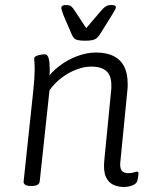

<svg xmlns="http://www.w3.org/2000/svg" viewBox="-20 -738 597 764"><path d="M473 6Q450 6 430.5 -3Q411 -12 401 -35Q391 -58 395 -100L422 -375Q423 -381 423 -387.5Q423 -394 423 -400Q423 -437 403.5 -455Q384 -473 342 -473Q314 -473 283 -461Q252 -449 224.5 -428Q197 -407 177 -379L138 -16Q136 2 106 2H102Q87 2 80 -3Q73 -8 74 -16L112 -373Q115 -401 116.5 -424.5Q118 -448 118 -462Q118 -479 117 -489.5Q116 -500 116 -505Q116 -510 120.5 -513Q125 -516 132 -518Q139 -520 145.5 -521Q152 -522 157 -522Q170 -522 174 -504.5Q178 -487 178 -460Q178 -444 175.5 -427.5Q173 -411 170 -398L162 -419Q184 -451 217 -476Q250 -501 288 -515Q326 -529 362 -529Q404 -529 432 -515Q460 -501 474 -473.5Q488 -446 488 -405Q488 -399 488 -393Q488 -387 487 -380L459 -95Q456 -72 463.5 -60.5Q471 -49 490 -49Q504 -49 512.5 -52Q521 -55 526 -55Q528 -55 529.5 -53.5Q531 -52 531 -48Q531 -46 530.5 -41Q530 -36 529 -30Q528 -24 526 -17Q523 -9 513.5 -3.5Q504 2 492.5 4Q481 6 473 6ZM424 -718Q432 -718 436.5 -716Q441 -714 441 -709Q441 -705 437.5 -698.5Q434 -692 426 -679L378 -602Q372 -593 365.5 -587Q359 -581 348.5 -578.5Q338 -576 318 -576Q300 -576 289.5 -578.5Q279 -581 274 -587Q269 -593 265 -602L232 -679Q229 -689 226.5 -695.5Q224 -702 224 -706Q224 -713 229 -715.5Q234 -718 243 -718Q257 -718 263.5 -712.5Q270 -707 277 -696L323 -626L383 -696Q393 -708 401.5 -713Q410 -718 424 -718Z"/></svg>

Font: Asap Light
Style: Italic
Weight: 300
Italic angle: -6°
Designer: Pablo Cosgaya
Foundry: Omnibus-Type
Version: Version 3.001